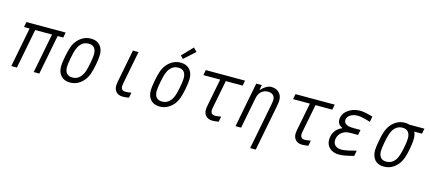

<svg xmlns="http://www.w3.org/2000/svg" viewBox="-75 -1722 6188 2757"><g transform="rotate(15 3019.0 -343.0)"><path d="M606.8 -588.5 492.2 0H408.9L523.4 -588.5H273.4L158.9 0H75.5L190.1 -588.5H106.8L121.7 -666.7H705.1L690.1 -588.5Z M948.6 10.4Q863.9 10.4 815.4 -40.7Q766.9 -91.8 766.9 -181Q766.9 -233.1 786.5 -333.3Q802.7 -417.3 822.3 -474.3Q841.8 -531.2 875 -572.9Q960.3 -677.1 1082 -677.1Q1166 -677.1 1214.5 -625.7Q1263 -574.2 1263 -485.7Q1263 -426.4 1244.8 -333.3Q1228.5 -250 1208.7 -192.7Q1188.8 -135.4 1155.6 -93.8Q1070.3 10.4 948.6 10.4ZM1179 -471.4Q1179 -531.9 1151.7 -565.4Q1124.3 -599 1067.1 -599Q989.6 -599 940.1 -535.2Q921.2 -511.1 907.2 -474.9Q893.2 -438.8 886.4 -410.5Q879.6 -382.2 869.8 -333.3Q850.9 -233.7 850.9 -195.3Q850.9 -134.8 878.6 -101.2Q906.2 -67.7 963.5 -67.7Q1041 -67.7 1090.5 -131.5Q1117.2 -165.4 1132.2 -213.2Q1147.1 -261.1 1161.5 -333.3Q1179 -426.4 1179 -471.4Z M1687.5 -132.2Q1687.5 -67.7 1755.2 -67.7Q1794.3 -67.7 1840.5 -77.5L1825.5 1.3Q1774.7 10.4 1733.7 10.4Q1673.2 10.4 1638 -24.4Q1602.9 -59.2 1602.9 -117.8Q1602.9 -138 1610.7 -181.6L1705.1 -666.7H1788.4L1694 -181.6Q1687.5 -147.8 1687.5 -132.2Z M2281.9 10.4Q2197.3 10.4 2148.8 -40.7Q2100.3 -91.8 2100.3 -181Q2100.3 -233.1 2119.8 -333.3Q2136.1 -417.3 2155.6 -474.3Q2175.1 -531.2 2208.3 -572.9Q2293.6 -677.1 2415.4 -677.1Q2499.3 -677.1 2547.9 -625.7Q2596.4 -574.2 2596.4 -485.7Q2596.4 -426.4 2578.1 -333.3Q2561.8 -250 2542 -192.7Q2522.1 -135.4 2488.9 -93.8Q2403.6 10.4 2281.9 10.4ZM2512.4 -471.4Q2512.4 -531.9 2485 -565.4Q2457.7 -599 2400.4 -599Q2322.9 -599 2273.4 -535.2Q2254.6 -511.1 2240.6 -474.9Q2226.6 -438.8 2219.7 -410.5Q2212.9 -382.2 2203.1 -333.3Q2184.2 -233.7 2184.2 -195.3Q2184.2 -134.8 2211.9 -101.2Q2239.6 -67.7 2296.9 -67.7Q2374.3 -67.7 2423.8 -131.5Q2450.5 -165.4 2465.5 -213.2Q2480.5 -261.1 2494.8 -333.3Q2512.4 -426.4 2512.4 -471.4ZM2540.4 -936.2 2592.4 -884.1 2429 -736.3 2388 -777.3Z M3020.8 -132.2Q3020.8 -67.7 3088.5 -67.7Q3115.2 -67.7 3174.5 -78.8L3158.9 1.3Q3101.6 10.4 3067.1 10.4Q2998 10.4 2962.9 -33.9Q2936.2 -68.4 2936.2 -117.8Q2936.2 -138 2944 -181.6L3023.4 -588.5H2773.4L2788.4 -666.7H3371.7L3356.8 -588.5H3106.8L3027.3 -181.6Q3020.8 -149.1 3020.8 -132.2Z M3835.9 -505.2Q3835.9 -549.5 3808.3 -574.2Q3780.6 -599 3733.7 -599Q3672.5 -599 3630.2 -558.6Q3613.3 -542.3 3602.2 -520.2Q3591.1 -498 3586.9 -480.8Q3582.7 -463.5 3575.5 -427.7L3492.2 0H3408.9L3538.4 -666.7H3621.7L3607.4 -593.8H3613.9Q3645.8 -631.5 3685.5 -654.3Q3725.3 -677.1 3761.7 -677.1Q3834 -677.1 3877.3 -634.4Q3920.6 -591.8 3920.6 -521.5Q3920.6 -490.2 3908.9 -427.7L3776.7 250H3693.4L3825.5 -427.7Q3835.9 -481.1 3835.9 -505.2Z M4354.2 -132.2Q4354.2 -67.7 4421.9 -67.7Q4448.6 -67.7 4507.8 -78.8L4492.2 1.3Q4434.9 10.4 4400.4 10.4Q4331.4 10.4 4296.2 -33.9Q4269.5 -68.4 4269.5 -117.8Q4269.5 -138 4277.3 -181.6L4356.8 -588.5H4106.8L4121.7 -666.7H4705.1L4690.1 -588.5H4440.1L4360.7 -181.6Q4354.2 -149.1 4354.2 -132.2Z M4893.2 -366.5 4894.5 -373Q4824.2 -404.9 4824.2 -474.6Q4824.2 -559.9 4900.1 -618.5Q4975.9 -677.1 5082.7 -677.1Q5149.1 -677.1 5271.5 -640.6L5255.9 -558.6Q5210.9 -572.3 5190.1 -578.5Q5169.3 -584.6 5132.5 -591.8Q5095.7 -599 5067.7 -599Q4997.4 -599 4953.5 -567.7Q4909.5 -536.5 4909.5 -490.9Q4909.5 -462.2 4930 -443Q4950.5 -423.8 4981.1 -417.3Q5009.8 -411.5 5066.4 -411.5H5156.9L5141.9 -333.3H5052.1Q4998.7 -333.3 4970.7 -327.5Q4917.3 -315.8 4879.6 -273.8Q4841.8 -231.8 4841.8 -171.2Q4841.8 -122.4 4874.7 -95.1Q4907.6 -67.7 4964.8 -67.7Q4977.2 -67.7 4990.9 -69Q5004.6 -70.3 5021.5 -73.2Q5038.4 -76.2 5050.5 -78.5Q5062.5 -80.7 5084 -85.9Q5105.5 -91.1 5114.9 -93.4Q5124.3 -95.7 5149.7 -102.2Q5175.1 -108.7 5181.6 -110.7L5166 -28.6Q5112.6 -15 5088.5 -9.1Q5064.5 -3.3 5022.8 3.6Q4981.1 10.4 4949.9 10.4Q4862.6 10.4 4809.9 -35.8Q4757.2 -82 4757.2 -157.6Q4757.2 -229.2 4792 -283.2Q4826.8 -337.2 4893.2 -366.5Z M5733.7 -599Q5642.6 -599 5591.8 -513.7Q5561.8 -464.2 5536.5 -333.3Q5518.2 -242.2 5518.2 -195.3Q5518.2 -135.4 5545.9 -101.6Q5573.6 -67.7 5630.2 -67.7Q5721.4 -67.7 5772.1 -153Q5802.7 -203.8 5828.1 -333.3Q5845.7 -421.2 5845.7 -471.4Q5845.7 -531.2 5818 -565.1Q5790.4 -599 5733.7 -599ZM5908.2 -588.5Q5929 -548.8 5929 -483.7Q5929 -425.8 5911.5 -333.3Q5897.1 -261.1 5883.5 -214.8Q5869.8 -168.6 5845.1 -127Q5809.2 -66.4 5749.3 -28Q5689.5 10.4 5615.2 10.4Q5525.4 10.4 5479.5 -42.6Q5433.6 -95.7 5433.6 -184.2Q5433.6 -229.8 5453.1 -333.3Q5462.9 -382.8 5469.4 -410.2Q5475.9 -437.5 5488.9 -474Q5502 -510.4 5518.9 -539.7Q5554.7 -600.3 5614.6 -638.7Q5674.5 -677.1 5748.7 -677.1Q5784.5 -677.1 5817.1 -666.7H6038.4L6023.4 -588.5Z"/></g></svg>

Font: Monoid
Style: Italic
Weight: 400
Width: 4
Italic angle: -11°
Monospace: yes
Version: Version 0.61